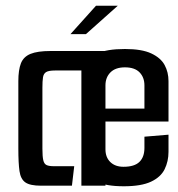

<svg xmlns="http://www.w3.org/2000/svg" viewBox="-20 -648 622 670"><path d="M123 0Q85 0 68.5 -11.5Q52 -23 48 -51Q44 -79 44 -129V-365Q44 -404 53 -427Q62 -450 86.5 -460Q111 -470 156 -470H348V0H264V-402H172Q150 -402 141 -396.5Q132 -391 130 -378Q128 -365 128 -342V-129Q128 -102 131 -89Q134 -76 142.5 -72Q151 -68 168 -68H239L231 0ZM412 2Q350 2 318 -14Q286 -30 275 -56Q264 -82 264 -111V-364Q264 -394 275.5 -419.5Q287 -445 319.5 -461Q352 -477 416 -477Q475 -477 508 -461.5Q541 -446 554.5 -421Q568 -396 568 -365V-263L484 -258V-350Q484 -378 467 -395.5Q450 -413 416 -413Q383 -413 365.5 -395.5Q348 -378 348 -350V-127Q348 -99 365 -82.5Q382 -66 411 -66Q449 -66 466.5 -83Q484 -100 484 -132V-171L568 -178V-118Q568 -85 554.5 -57.5Q541 -30 507 -14Q473 2 412 2ZM275 -224V-269H568V-224ZM226 -529 315 -628H391L280 -529Z"/></svg>

Font: Smooch Sans Thin SemiBold
Style: Regular
Weight: 600
Version: Version 1.010